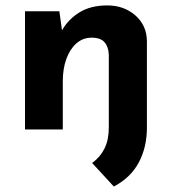

<svg xmlns="http://www.w3.org/2000/svg" viewBox="-20 -478 634 709"><path d="M522.5 -6.8Q522.5 65.4 492.7 121.6Q462.9 177.7 400.4 210.9L320.3 124Q350.6 101.6 366.2 69.8Q381.8 38.1 381.8 -7.8V-275.4Q380.9 -304.7 366.2 -321.8Q351.6 -338.9 318.4 -338.9Q286.1 -338.9 262.2 -317.9Q238.3 -296.9 225.1 -260.7Q211.9 -224.6 211.9 -177.7V0H72.3V-436.5H199.2L209 -366.2Q232.4 -407.2 273.9 -432.6Q315.4 -458 376 -458Q437.5 -458 479.5 -421.4Q521.5 -384.8 522.5 -327.1Z"/></svg>

Font: Josefin Sans CFJ
Style: Bold
Weight: 700
Designer: Santiago Orozco
Foundry: Typemade
Version: Version 2.001